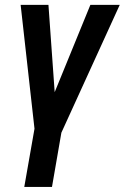

<svg xmlns="http://www.w3.org/2000/svg" viewBox="-20 -548 501 772"><path d="M233.4 -52.7 189 203.6H77.6L122.6 -52.7ZM181.6 -132.8 343.3 -528.3H461.4L220.2 0H144ZM174.8 -528.3 204.1 -118.2 192.4 0H122.1L63 -528.3Z"/></svg>

Font: Roboto Condensed Medium
Style: Italic
Weight: 500
Italic angle: -12°
Designer: Christian Robertson
Foundry: Google
Version: Version 3.0; 2020